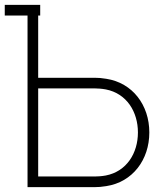

<svg xmlns="http://www.w3.org/2000/svg" viewBox="-30 -770 666 790"><path d="M407.3 -445.8C388.5 -449 374 -450 359.4 -450H127.1V-706.2H135.4V-750H-10.4V-706.2H83.3V0H359.4C374 0 388.5 -1 407.3 -4.2C515.6 -20.8 584.4 -112.5 584.4 -225C584.4 -337.5 515.6 -429.2 407.3 -445.8ZM405.2 -47.9C388.5 -44.8 370.8 -43.8 359.4 -43.8H127.1V-406.3H359.4C370.8 -406.3 388.5 -405.2 405.2 -402.1C491.7 -385.4 537.5 -309.4 537.5 -225C537.5 -140.6 491.7 -64.6 405.2 -47.9Z"/></svg>

Font: Manrope3 Thin
Style: Regular
Weight: 100
Width: 4
Designer: Mikhail Sharanda
Foundry: Mikhail Sharanda
Version: Version 3.000;PS 003.000;hotconv 1.0.88;makeotf.lib2.5.64775